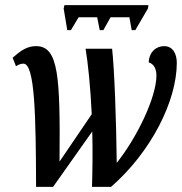

<svg xmlns="http://www.w3.org/2000/svg" viewBox="-20 -725 706 745"><path d="M241 -608H255L285 -658H357L367 -608H381L409 -658H482L491 -608H505L554 -692L556 -705H230L227 -692ZM120 0H186L338 -215C340 -141 339 -65 337 0H411C566 -135 666 -333 666 -481C666 -516 651 -546 617 -546C586 -546 559 -524 557 -483C577 -477 587 -458 587 -432C587 -348 512 -192 433 -93C431 -260 424 -456 415 -536H312C321 -484 331 -388 336 -282L211 -98C214 -428 207 -543 123 -546C85 -547 60 -528 29 -501L42 -468C53 -475 61 -478 71 -478C116 -478 119 -270 120 0Z"/></svg>

Font: Noto Serif Condensed Semi
Style: Italic
Weight: 600
Width: 3
Italic angle: -12°
Designer: Monotype Design Team
Foundry: Monotype Imaging Inc.
Version: Version 1.901